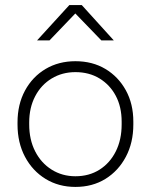

<svg xmlns="http://www.w3.org/2000/svg" viewBox="-20 -726 594 756"><path d="M277 10Q211 10 159.5 -21.5Q108 -53 78.5 -108.5Q49 -164 49 -236V-244Q49 -315 78.5 -369.5Q108 -424 159.5 -454.5Q211 -485 277 -485Q344 -485 395 -454.5Q446 -424 475.5 -370.5Q505 -317 505 -247V-236Q505 -164 475.5 -108.5Q446 -53 395 -21.5Q344 10 277 10ZM277 -32Q331 -32 372 -58Q413 -84 436 -130Q459 -176 459 -236V-247Q459 -305 436 -348.5Q413 -392 372 -417Q331 -442 277 -442Q225 -442 183.5 -417Q142 -392 118.5 -347Q95 -302 95 -244V-236Q95 -176 118.5 -130Q142 -84 183.5 -58Q225 -32 277 -32ZM126 -567 253 -706H302L428 -567H379L263 -687H290L175 -567Z"/></svg>

Font: SUSE Thin ExtraLight
Style: Regular
Weight: 250
Version: Version 1.000